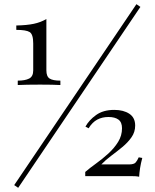

<svg xmlns="http://www.w3.org/2000/svg" viewBox="-20 -844 740 919"><path d="M633 -824 652 -811 67 55 48 42ZM202 -753V-507Q202 -478 217.5 -468Q233 -458 269 -458V-437Q255 -438 228 -438.5Q201 -439 172 -439Q140 -439 110.5 -438.5Q81 -438 65 -437V-458Q100 -458 119.5 -468Q139 -478 139 -507V-636Q139 -680 122 -690.5Q105 -701 58 -701V-722Q108 -723 141.5 -730Q175 -737 202 -753ZM527 -318Q571 -318 599 -299.5Q627 -281 627 -243Q627 -212 609.5 -187Q592 -162 566 -140.5Q540 -119 512.5 -98.5Q485 -78 465 -57H597Q621 -57 629 -66Q637 -75 644 -91L661 -88Q654 -62 650.5 -39.5Q647 -17 646 2Q637 0 627.5 -0.5Q618 -1 608 -1H388V-21Q410 -40 440 -61.5Q470 -83 498.5 -109Q527 -135 545.5 -165Q564 -195 564 -230Q564 -259 547 -271.5Q530 -284 499 -284Q469 -284 445.5 -271.5Q422 -259 404 -230L389 -238Q406 -269 440 -293.5Q474 -318 527 -318Z"/></svg>

Font: Playfair Display
Style: Regular
Weight: 400
Designer: Claus Eggers Sørensen
Foundry: Claus Eggers Sørensen
Version: Version 1.203